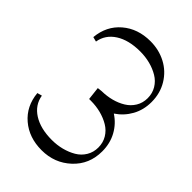

<svg xmlns="http://www.w3.org/2000/svg" viewBox="-60 -727 1009 1009"><g transform="rotate(-45 444.5 -222.0)"><path d="M41 -223.1Q41 -316.9 94.7 -379.9Q148.4 -442.9 237.8 -451.2L245.1 -424.8Q185.5 -415 151.4 -361.6Q117.2 -308.1 117.2 -223.1Q117.2 -185.1 126.2 -149.9Q135.3 -114.7 152.3 -85.7Q169.4 -56.6 198 -39.3Q226.6 -22 262.2 -22Q298.3 -22 326.9 -39.3Q355.5 -56.6 372.8 -85.7Q390.1 -114.7 399.2 -149.9Q408.2 -185.1 408.2 -223.1V-236.8L481 -245.1L483.9 -219.2Q484.4 -181.6 493.4 -147.2Q502.4 -112.8 519.8 -84.5Q537.1 -56.2 565.2 -39.1Q593.3 -22 628.9 -22Q665 -22 693.6 -39.3Q722.2 -56.6 739.5 -85.7Q756.8 -114.7 765.9 -149.9Q774.9 -185.1 774.9 -223.1Q774.9 -308.1 740.7 -361.6Q706.5 -415 647 -424.8L653.8 -451.2Q743.2 -442.9 797.1 -379.9Q851.1 -316.9 851.1 -223.1Q851.1 -160.2 823.7 -107.9Q796.4 -55.7 745.1 -24.4Q693.8 6.8 628.9 6.8Q570.3 6.8 523.2 -19.3Q476.1 -45.4 445.8 -90.8Q416.5 -45.4 369.1 -19.3Q321.8 6.8 262.2 6.8Q166 6.8 103.5 -60.3Q41 -127.4 41 -223.1Z"/></g></svg>

Font: Dihjauti
Style: Regular
Weight: 400
Designer: T. Christopher White
Version: Version 3.0.0